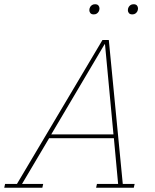

<svg xmlns="http://www.w3.org/2000/svg" viewBox="-62 -887 733 907"><path d="M-38 -18H18L422 -698H452L518 -18H574L570 0H392L396 -18H496L476 -234H170L42 -18H142L138 0H-42ZM180 -252H474L434 -678H432ZM381 -819Q370 -819 365 -825Q360 -831 360 -839Q360 -847 364 -854Q367 -859 372.5 -863Q378 -867 387 -867Q398 -867 403 -861Q408 -855 408 -847Q408 -839 404 -832Q401 -827 395.5 -823Q390 -819 381 -819ZM563 -819Q552 -819 547 -825Q542 -831 542 -839Q542 -847 546 -854Q549 -859 554.5 -863Q560 -867 569 -867Q580 -867 585 -861Q590 -855 590 -847Q590 -839 586 -832Q583 -827 577.5 -823Q572 -819 563 -819Z"/></svg>

Font: IBM Plex Serif Thin
Style: Italic
Weight: 100
Italic angle: -14°
Designer: Mike Abbink, Paul van der Laan, Pieter van Rosmalen
Foundry: Bold Monday
Version: Version 3.001